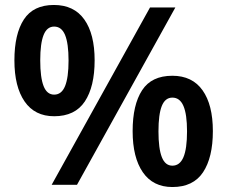

<svg xmlns="http://www.w3.org/2000/svg" viewBox="-20 -744 915 773"><path d="M197 -724Q278 -724 319.5 -665.5Q361 -607 361 -501Q361 -395 321.5 -335.5Q282 -276 198 -276Q120 -276 79 -335.5Q38 -395 38 -501Q38 -607 76 -665.5Q114 -724 197 -724ZM198 -637Q169 -637 155.5 -603Q142 -569 142 -501Q142 -432 155.5 -397.5Q169 -363 198 -363Q228 -363 242 -397.5Q256 -432 256 -500Q256 -569 242 -603Q228 -637 198 -637ZM686 -714 290 0H188L584 -714ZM674 -439Q754 -439 795.5 -380.5Q837 -322 837 -216Q837 -110 797.5 -50.5Q758 9 674 9Q596 9 555 -50.5Q514 -110 514 -216Q514 -322 552 -380.5Q590 -439 674 -439ZM674 -351Q645 -351 631.5 -317.5Q618 -284 618 -215Q618 -146 631.5 -111.5Q645 -77 674 -77Q704 -77 718.5 -111Q733 -145 733 -215Q733 -284 718.5 -317.5Q704 -351 674 -351Z"/></svg>

Font: Noto Sans Cham SemiBold
Style: Regular
Weight: 600
Version: Version 2.002